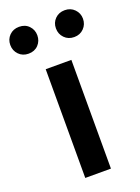

<svg xmlns="http://www.w3.org/2000/svg" viewBox="-187 -855 670 921"><g transform="rotate(-20 148.5 -395.0)"><path d="M83 0V-555H214V0ZM32 -653Q2 -653 -17.5 -673Q-37 -693 -37 -722Q-37 -751 -17.5 -770.5Q2 -790 32 -790Q63 -790 82 -770Q101 -750 101 -722Q101 -693 82 -673Q63 -653 32 -653ZM265 -653Q235 -653 215.5 -673Q196 -693 196 -722Q196 -751 215.5 -770.5Q235 -790 265 -790Q295 -790 314.5 -770Q334 -750 334 -722Q334 -693 314.5 -673Q295 -653 265 -653Z"/></g></svg>

Font: Noto Sans SC SemiBold
Style: Regular
Weight: 600
Designer: Ryoko NISHIZUKA 西塚涼子 (kana, bopomofo & ideographs); Paul D. Hunt (Latin, Greek & Cyrillic); Sandoll Communications 산돌커뮤니
Foundry: Adobe
Version: Version 2.004-H2;hotconv 1.0.118;makeotfexe 2.5.65603